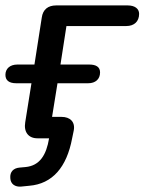

<svg xmlns="http://www.w3.org/2000/svg" viewBox="-24 -507 533 708"><path d="M54 181 84 178C169 171 222 110 242 3L248 -26C254 -58 234 -76 203 -76H168L188 -200H301C328 -200 345 -215 345 -240C345 -261 329 -269 305 -269H199L221 -411H442C471 -411 489 -428 489 -456C489 -475 473 -487 447 -487H183C153 -487 134 -472 130 -442L103 -269H40C13 -269 -4 -254 -4 -231C-4 -211 9 -200 36 -200H92L69 -56C63 -20 81 3 114 3H157C147 64 123 104 70 109L48 111C26 113 12 126 14 150C15 172 32 183 54 181Z"/></svg>

Font: SN Pro Medium
Style: Italic
Weight: 400
Italic angle: -9°
Designer: Tobias Whetton
Foundry: Supernotes
Version: Version 1.001;Glyphs 3.2 (3249)